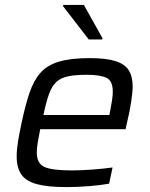

<svg xmlns="http://www.w3.org/2000/svg" viewBox="-20 -755 611 783"><path d="M251 8Q175 8 130.5 -4Q86 -16 67 -43.5Q48 -71 48 -117Q48 -144 53.5 -178Q59 -212 68 -254Q83 -325 100 -375.5Q117 -426 144.5 -457.5Q172 -489 220 -503.5Q268 -518 345 -518Q412 -518 450.5 -506Q489 -494 505 -468.5Q521 -443 521 -402Q521 -380 515 -340Q509 -300 498 -255L492 -228H144Q138 -198 134 -174.5Q130 -151 130 -133Q130 -89 160.5 -74.5Q191 -60 274 -60Q310 -60 356.5 -63.5Q403 -67 439 -72L425 -6Q393 0 344.5 4Q296 8 251 8ZM157 -286H426L429 -301Q434 -327 437 -346.5Q440 -366 440 -381Q440 -425 414.5 -437.5Q389 -450 333 -450Q286 -450 256.5 -443.5Q227 -437 209 -420Q191 -403 179.5 -370.5Q168 -338 157 -286ZM342 -594 237 -730 238 -735H322L398 -599L397 -594Z"/></svg>

Font: Saira
Style: Italic
Weight: 400
Italic angle: -12°
Designer: Hector Gatti with collaboration of the Omnibus-Type team
Foundry: Omnibus-Type
Version: Version 1.100; ttfautohint (v1.8.3)